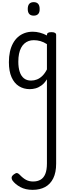

<svg xmlns="http://www.w3.org/2000/svg" viewBox="-20 -815 638 1792"><path d="M285 957Q218 957 170 931Q122 905 96 869Q87 855 88.5 841Q90 827 110 812Q129 798 139.5 800Q150 802 163 815Q194 848 223 863.5Q252 879 289 879Q329 879 358 862.5Q387 846 402.5 809Q418 772 418 710V-75Q395 -38 367.5 -18Q340 2 312.5 9.5Q285 17 258 17Q201 17 157 -10.5Q113 -38 88 -94Q63 -150 63 -235Q63 -287 72.5 -331Q82 -375 101 -410Q120 -445 147 -469Q174 -493 209 -506Q244 -519 286 -519Q318 -519 352.5 -510Q387 -501 418 -484V-489Q418 -502 428 -508.5Q438 -515 460 -515Q482 -515 493 -508.5Q504 -502 504 -489V713Q504 795 477 849.5Q450 904 401 930.5Q352 957 285 957ZM270 -63Q299 -63 325.5 -73.5Q352 -84 375.5 -107Q399 -130 418 -167V-403Q387 -423 357 -431.5Q327 -440 295 -440Q269 -440 247 -432Q225 -424 207 -408Q189 -392 176.5 -368Q164 -344 157.5 -312Q151 -280 151 -239Q151 -184 164 -144.5Q177 -105 203.5 -84Q230 -63 270 -63ZM295 -669Q267 -669 253 -684.5Q239 -700 239 -731Q239 -763 253 -779Q267 -795 295 -795Q322 -795 336 -779Q350 -763 350 -731Q351 -700 336.5 -684.5Q322 -669 295 -669Z"/></svg>

Font: Playwrite ID
Style: Regular
Weight: 400
Designer: Veronika Burian, José Scaglione
Foundry: TypeTogether
Version: Version 1.002